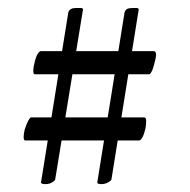

<svg xmlns="http://www.w3.org/2000/svg" viewBox="-20 -487 481 487"><path d="M68 -298.7Q62.7 -298.7 65.3 -317.3Q72 -353.3 82.7 -357.3H369.3Q378.7 -357.3 374.7 -338.7Q366.7 -301.3 358.7 -298.7ZM44 -130.7Q40 -130.7 40 -139.3Q40 -148 42.7 -158.7Q52 -186.7 58.7 -189.3H345.3Q350.7 -189.3 350.7 -180.7Q350.7 -172 349.3 -162.7Q342.7 -133.3 333.3 -130.7ZM262.7 -32Q262.7 -29.3 254.7 -24.7Q246.7 -20 237.3 -20Q226.7 -20 226.7 -24L296 -456Q298.7 -462.7 303.3 -464.7Q308 -466.7 317.3 -466.7H328Q329.3 -466.7 332 -464ZM120 -32Q120 -29.3 112.7 -24.7Q105.3 -20 96 -20Q84 -20 84 -24L153.3 -456Q157.3 -466.7 172 -466.7H186.7Q188 -466.7 190.7 -464Z"/></svg>

Font: Ramaraja
Style: Regular
Weight: 400
Designer: Appaji Ambarisha Darbha
Foundry: Andhrapradesh Society for Knowledge Networks
Version: Version 1.0.4; ttfautohint (v1.2.25-373a) -l 7 -r 28 -G 50 -